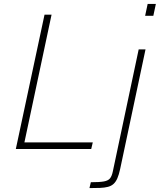

<svg xmlns="http://www.w3.org/2000/svg" viewBox="-20 -763 818 983"><path d="M61 0 208 -688H244L105 -34H455L447 0ZM723 -682 736 -743H778L765 -682ZM438 200 445 170Q489 170 511.5 166Q534 162 543.5 150Q553 138 558 113L690 -510H725L595 103Q589 131 581 149.5Q573 168 561.5 178.5Q550 189 533 193.5Q516 198 493 199Q470 200 438 200Z"/></svg>

Font: Saira Thin
Style: Italic
Weight: 100
Italic angle: -12°
Designer: Hector Gatti with collaboration of the Omnibus-Type team
Foundry: Omnibus-Type
Version: Version 1.101